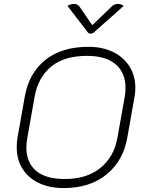

<svg xmlns="http://www.w3.org/2000/svg" viewBox="-20 -947 738 976"><path d="M65 -199Q65 -224 69 -247L106 -456Q127 -575 210 -642Q293 -709 430 -709Q500 -709 554 -683Q608 -657 638 -609.5Q668 -562 668 -501Q668 -476 664 -456L627 -247Q607 -131 522.5 -61Q438 9 303 9Q232 9 178 -16.5Q124 -42 94.5 -89Q65 -136 65 -199ZM577 -247 614 -455Q618 -476 618 -501Q618 -577 568 -620Q518 -663 422 -663Q306 -663 239.5 -608Q173 -553 156 -455L119 -247Q114 -219 114 -197Q114 -121 163 -79Q212 -37 311 -37Q421 -37 490.5 -93.5Q560 -150 577 -247ZM549 -915Q561 -927 580 -927Q596 -927 609 -917L458 -783Q451 -776 441 -776Q431 -776 426 -783L323 -917Q339 -927 356 -927Q374 -927 383 -915L449 -819Z"/></svg>

Font: K2D Thin
Style: Italic
Weight: 100
Italic angle: -10°
Designer: Katatrad Aksorn Co.,Ltd.
Foundry: Cadson Demak Co.,Ltd.
Version: Version 1.000; ttfautohint (v1.6)